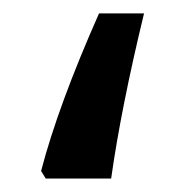

<svg xmlns="http://www.w3.org/2000/svg" viewBox="-20 -265 290 285"><path d="M47.9 0H145C154.8 -69.7 171.1 -151.4 193.8 -245.1H127C86.6 -154 57.9 -76 41 -11.2Z"/></svg>

Font: Droid Sans Arabic
Style: Regular
Weight: 400
Foundry: Ascender Corporation
Version: Version 1.00